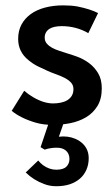

<svg xmlns="http://www.w3.org/2000/svg" viewBox="-20 -442 408 698"><path d="M171.5 12Q138 12 110 4Q55.5 -12 22.5 -39L68 -112Q83 -99 100 -89Q139 -66 173 -66Q187.5 -66 201 -68.8Q214.5 -71.5 224.8 -77.8Q235 -84 241 -94Q247 -104 247 -118Q247 -132.5 237.8 -142.2Q228.5 -152 214.2 -159.2Q200 -166.5 183.5 -172.2Q167 -178 152 -184.8Q137 -191.5 118.5 -200.5Q100 -209.5 84 -223Q46 -253 46 -300.5Q46 -330 58 -352.5Q70 -375 91.8 -390.8Q113.5 -406.5 143.8 -414.5Q174 -422.5 210 -422.5Q238.5 -422.5 261.5 -418.5Q308.5 -409 336.5 -394.5L301 -321.5Q258 -346.5 205.5 -347Q175 -347 159.5 -337Q142.5 -325.5 142.5 -305Q142.5 -292.5 150.2 -283.5Q158 -274.5 169.5 -268.2Q181 -262 195 -257.5L221 -249Q238.5 -244 261 -235.8Q283.5 -227.5 303.2 -213Q323 -198.5 336.5 -176.2Q350 -154 350 -121Q350 -82 334 -56.2Q318 -30.5 292.5 -15.5Q267 -0.5 235.5 5.8Q204 12 171.5 12ZM184.5 235Q160.5 235 140.5 227Q102 213 73.5 185L119 141.5Q126.5 151 136.5 158.5Q159.5 175 184.5 175Q210 175 221.2 164Q232.5 153 232.5 136Q232.5 116 218.5 104.5Q206.5 95 187 95Q176.5 95 168.8 96Q161 97 154.2 98.5Q147.5 100 142.5 102L127.5 93L166 -21L215 -5L194 55Q202 54 210 54Q241 54 266.5 69Q302.5 92 302.5 133Q302.5 156 294.2 175Q286 194 270.8 207.2Q255.5 220.5 234 227.8Q212.5 235 184.5 235Z"/></svg>

Font: Lucymar Sans Medium
Style: Regular
Weight: 500
Foundry: The League of Moveable Type (original font) / Main changes by Cristiano Sobral with portions from Mirco Monsees
Version: Version 2.001;August 30, 2020;FontCreator 13.0.0.2681 64-bit